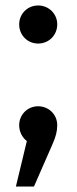

<svg xmlns="http://www.w3.org/2000/svg" viewBox="-20 -515 280 701"><path d="M119 -495C80 -495 50 -464 50 -426C50 -387 80 -356 119 -356C159 -356 189 -387 189 -426C189 -464 159 -495 119 -495ZM119 -127C80 -127 50 -96 50 -58C50 -34 61 -13 78 0L38 166H104L171 13C184 -16 189 -36 189 -58C189 -96 159 -127 119 -127Z"/></svg>

Font: FSans
Style: Regular
Weight: 400
Designer: Carrois Corporate & Edenspiekermann AG
Foundry: Carrois Corporate GbR & Edenspiekermann AG
Version: Version 4.106;PS 004.106;hotconv 1.0.70;makeotf.lib2.5.58329